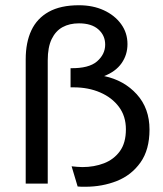

<svg xmlns="http://www.w3.org/2000/svg" viewBox="-20 -700 622 732"><path d="M276 11 253 -66Q264 -65 274 -64Q284 -63 294 -63Q339 -63 376.5 -77.5Q414 -92 437 -123.5Q460 -155 460 -207Q460 -257 433.5 -292.5Q407 -328 362 -347.5Q317 -367 261 -367H249V-440Q319 -439 350 -466Q381 -493 381 -530Q381 -565 355 -588Q329 -611 281 -611Q245 -611 218.5 -596.5Q192 -582 177 -551Q162 -520 162 -470V0H78V-474Q78 -538 99.5 -584Q121 -630 166 -655Q211 -680 281 -680Q334 -680 375.5 -661Q417 -642 441.5 -608.5Q466 -575 466 -532Q466 -491 443.5 -459Q421 -427 377 -410Q453 -394 501.5 -340.5Q550 -287 550 -206Q550 -129 515.5 -80.5Q481 -32 425.5 -10Q370 12 305 12Q298 12 291 12Q284 12 276 11Z"/></svg>

Font: Atkinson Hyperlegible Next
Style: Regular
Weight: 400
Designer: Elliott Scott, Megan Eiswerth, Linus Boman, Theodore Petrosky, Letters from Sweden
Foundry: Applied Design Works, Letters from Sweden
Version: Version 2.001